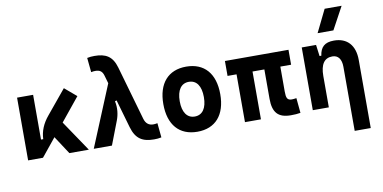

<svg xmlns="http://www.w3.org/2000/svg" viewBox="-89 -1065 3109 1560"><g transform="rotate(-10 1465.0 -285.0)"><path d="M68.8 0H191.4L312 -148.4L409.2 0H569.8L398.4 -253.9L553.7 -444.8L456.5 -527.3L294.9 -331.5C247.1 -274.4 221.7 -213.4 219.7 -148.4H201.2V-517.6H68.8Z M1107.4 9.8C1130.4 9.8 1146 8.3 1167.5 3.9L1155.8 -115.2C1141.1 -112.3 1131.8 -111.3 1121.1 -111.3C1085.9 -111.3 1060.1 -130.4 1048.8 -170.4L921.4 -615.2C893.6 -712.9 837.9 -742.2 746.1 -742.2C723.1 -742.2 707.5 -740.7 686 -736.3L697.8 -617.2C712.4 -620.1 720.7 -621.1 732.4 -621.1C765.6 -621.1 788.6 -610.4 799.8 -570.3L818.8 -504.4L610.4 0H760.3L835 -194.3C852.1 -239.3 859.9 -294.4 847.2 -350.6L861.3 -355L928.2 -122.6C957.5 -21 1014.2 9.8 1107.4 9.8Z M1464.8 9.8C1613.8 9.8 1699.7 -87.9 1699.7 -258.8C1699.7 -429.7 1613.8 -527.3 1464.8 -527.3C1315.9 -527.3 1230 -429.7 1230 -258.8C1230 -87.9 1315.9 9.8 1464.8 9.8ZM1464.8 -115.7C1401.9 -115.7 1365.2 -167.5 1365.2 -258.8C1365.2 -350.6 1401.9 -401.9 1464.8 -401.9C1528.3 -401.9 1564.5 -350.6 1564.5 -258.8C1564.5 -167.5 1528.3 -115.7 1464.8 -115.7Z M2235.4 9.8C2270 9.8 2287.6 8.3 2314.9 3.9L2303.2 -119.6C2287.1 -117.2 2275.9 -115.7 2264.6 -115.7C2226.6 -115.7 2219.2 -137.7 2219.2 -189V-394.5H2308.1V-517.6H1783.7V-394.5H1857.9V0H1989.7V-394.5H2087.4V-151.4C2087.4 -38.6 2131.3 9.8 2235.4 9.8Z M2723.6 224.6H2856V-336.9C2856 -458 2793.5 -527.3 2684.1 -527.3C2606.9 -527.3 2572.3 -493.2 2562.5 -423.8H2547.9L2535.6 -517.6H2417.5V0H2549.8V-258.3C2549.8 -355.5 2583.5 -402.8 2649.4 -402.8C2696.8 -402.8 2723.6 -367.2 2723.6 -304.2ZM2564.5 -609.4H2694.8L2795.4 -794.9H2655.3Z"/></g></svg>

Font: Cascadia Mono NF
Style: Bold
Weight: 700
Monospace: yes
Designer: Aaron Bell
Foundry: Saja Typeworks
Version: Version 2404.023